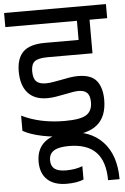

<svg xmlns="http://www.w3.org/2000/svg" viewBox="-72 -724 672 1031"><g transform="rotate(-5 264.5 -208.5)"><path d="M113 -355Q113 -316 129.5 -300Q146 -284 181 -284Q202 -284 227.5 -289Q253 -294 261 -295Q284 -300 309 -304Q334 -308 356 -308Q427 -308 456 -271Q485 -234 485 -169Q485 -79 433 -35.5Q381 8 267 8Q200 8 135.5 -5.5Q71 -19 33 -41V-123Q132 -74 265 -74Q349 -74 381 -94.5Q413 -115 413 -162Q413 -197 398 -212.5Q383 -228 352 -228Q328 -228 278 -217Q254 -212 228.5 -208Q203 -204 182 -204Q113 -204 77 -244.5Q41 -285 41 -360Q41 -431 77 -466Q113 -501 195 -501H376V-604H-10V-680H539V-604H444V-423H203Q152 -423 132.5 -408Q113 -393 113 -355Z M278 -10Q396 -10 463 61.5Q530 133 530 263H468Q468 162 420 112Q372 62 274 62Q219 62 193 78.5Q167 95 167 130Q167 161 186.5 176Q206 191 249 191Q299 191 337 176V248Q302 263 246 263Q178 263 141.5 229Q105 195 105 132Q105 64 149.5 27Q194 -10 278 -10Z"/></g></svg>

Font: Rhodium Libre
Style: Regular
Weight: 400
Designer: James Puckett
Foundry: Dunwich Type Founders
Version: Version 1.001; ttfautohint (v1.3)